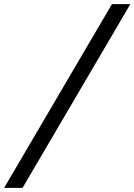

<svg xmlns="http://www.w3.org/2000/svg" viewBox="-25 -779 650 928"><path d="M605 -759 84 129H-5L516 -759Z"/></svg>

Font: Edlo
Style: Regular
Weight: 400
Monospace: yes
Version: Version 0.01